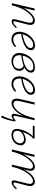

<svg xmlns="http://www.w3.org/2000/svg" viewBox="1386 -1842 651 3462"><g transform="rotate(90 1711.0 -111.5)"><path d="M366 4Q350 4 339.5 -3Q329 -10 326.5 -24.5Q324 -39 329 -61L385 -283Q396 -328 385.5 -354.5Q375 -381 341 -381Q305 -381 266 -351Q227 -321 190 -269Q153 -217 123.5 -148Q94 -79 76 0H47Q70 -91 104 -167.5Q138 -244 179.5 -299Q221 -354 266 -384.5Q311 -415 353 -415Q384 -415 403.5 -399.5Q423 -384 428 -354Q433 -324 422 -281L367 -69Q362 -51 365.5 -40Q369 -29 383 -29Q403 -29 424.5 -46.5Q446 -64 472 -91L488 -74Q454 -38 424 -17Q394 4 366 4ZM38 0 134 -410H171L75 0Z M687 6Q637 6 603.5 -19Q570 -44 558.5 -89Q547 -134 560 -193Q574 -254 610.5 -304.5Q647 -355 697 -386Q747 -417 802 -417Q839 -417 858 -402.5Q877 -388 882.5 -367.5Q888 -347 883 -325Q876 -287 837.5 -255.5Q799 -224 735.5 -201.5Q672 -179 586 -166L587 -191Q663 -204 719 -224.5Q775 -245 807.5 -270.5Q840 -296 846 -323Q848 -334 846 -348Q844 -362 831.5 -373Q819 -384 790 -384Q746 -384 707 -357Q668 -330 640 -287Q612 -244 599 -196Q588 -145 595 -107Q602 -69 627.5 -47.5Q653 -26 695 -26Q722 -26 753 -38Q784 -50 815 -78L831 -57Q809 -36 785 -21.5Q761 -7 736.5 -0.5Q712 6 687 6Z M1083 6Q1003 6 962.5 -46Q922 -98 943 -193Q958 -259 994 -309Q1030 -359 1081.5 -387.5Q1133 -416 1193 -416Q1237 -416 1259 -402Q1281 -388 1287 -367.5Q1293 -347 1288 -325Q1281 -294 1256 -268Q1231 -242 1190.5 -223Q1150 -204 1095.5 -190Q1041 -176 974 -168L972 -192Q1096 -205 1169 -241.5Q1242 -278 1252 -323Q1254 -333 1252 -348.5Q1250 -364 1234.5 -375.5Q1219 -387 1182 -387Q1130 -387 1089.5 -361.5Q1049 -336 1022 -292.5Q995 -249 983 -195Q970 -141 979.5 -102.5Q989 -64 1018 -43.5Q1047 -23 1091 -23Q1115 -23 1142 -30Q1169 -37 1190.5 -56Q1212 -75 1219 -108Q1225 -134 1218.5 -156.5Q1212 -179 1195.5 -194.5Q1179 -210 1154 -215L1180 -234Q1197 -230 1212.5 -219.5Q1228 -209 1239.5 -193.5Q1251 -178 1256 -157.5Q1261 -137 1255 -112Q1246 -70 1219 -44Q1192 -18 1155.5 -6Q1119 6 1083 6Z M1491 6Q1441 6 1407.5 -19Q1374 -44 1362.5 -89Q1351 -134 1364 -193Q1378 -254 1414.5 -304.5Q1451 -355 1501 -386Q1551 -417 1606 -417Q1643 -417 1662 -402.5Q1681 -388 1686.5 -367.5Q1692 -347 1687 -325Q1680 -287 1641.5 -255.5Q1603 -224 1539.5 -201.5Q1476 -179 1390 -166L1391 -191Q1467 -204 1523 -224.5Q1579 -245 1611.5 -270.5Q1644 -296 1650 -323Q1652 -334 1650 -348Q1648 -362 1635.5 -373Q1623 -384 1594 -384Q1550 -384 1511 -357Q1472 -330 1444 -287Q1416 -244 1403 -196Q1392 -145 1399 -107Q1406 -69 1431.5 -47.5Q1457 -26 1499 -26Q1526 -26 1557 -38Q1588 -50 1619 -78L1635 -57Q1613 -36 1589 -21.5Q1565 -7 1540.5 -0.5Q1516 6 1491 6Z M1840 5Q1809 5 1788 -11.5Q1767 -28 1761 -61.5Q1755 -95 1767 -147L1828 -410H1866L1806 -150Q1790 -85 1804.5 -57Q1819 -29 1853 -29Q1885 -29 1921.5 -52Q1958 -75 1993.5 -122.5Q2029 -170 2059.5 -242Q2090 -314 2112 -410H2139Q2114 -301 2079 -222.5Q2044 -144 2003 -93.5Q1962 -43 1920.5 -19Q1879 5 1840 5ZM2096 194 2064 179Q2085 141 2101 100.5Q2117 60 2128.5 20Q2140 -20 2148 -56L2171 -58Q2166 -29 2159.5 3.5Q2153 36 2143.5 69Q2134 102 2122.5 134Q2111 166 2096 194ZM2069 4Q2054 4 2044.5 -3.5Q2035 -11 2032.5 -25.5Q2030 -40 2035 -61L2116 -410H2148L2070 -69Q2066 -50 2069 -39.5Q2072 -29 2087 -29Q2101 -29 2117 -39.5Q2133 -50 2151 -68L2171 -58Q2143 -29 2118 -12.5Q2093 4 2069 4Z M2414 7Q2374 7 2347 -8.5Q2320 -24 2309.5 -55Q2299 -86 2308 -129Q2315 -163 2328 -200.5Q2341 -238 2360 -274.5Q2379 -311 2402.5 -341.5Q2426 -372 2452 -392L2482 -390Q2447 -362 2419 -318.5Q2391 -275 2372 -224.5Q2353 -174 2343 -124Q2332 -74 2354 -49Q2376 -24 2421 -24Q2452 -24 2480.5 -36Q2509 -48 2530.5 -70Q2552 -92 2561 -124Q2573 -169 2549.5 -194.5Q2526 -220 2489 -220Q2471 -220 2448 -214Q2425 -208 2402.5 -196Q2380 -184 2364 -166Q2348 -148 2343 -124L2318 -126Q2327 -158 2348 -181.5Q2369 -205 2396 -220.5Q2423 -236 2451.5 -243.5Q2480 -251 2503 -251Q2537 -251 2561.5 -235Q2586 -219 2596 -190.5Q2606 -162 2595 -123Q2584 -80 2555.5 -51Q2527 -22 2489 -7.5Q2451 7 2414 7ZM2246 -378 2253 -410H2474L2482 -390L2456 -378Z M3273 4Q3256 4 3246 -3Q3236 -10 3233 -24.5Q3230 -39 3236 -61L3290 -283Q3301 -325 3291.5 -353Q3282 -381 3245 -381Q3210 -381 3173 -353.5Q3136 -326 3100 -275.5Q3064 -225 3034.5 -155Q3005 -85 2987 0H2959Q2981 -97 3015 -174Q3049 -251 3088.5 -304.5Q3128 -358 3171.5 -386.5Q3215 -415 3256 -415Q3287 -415 3307 -400Q3327 -385 3333 -355.5Q3339 -326 3328 -281L3274 -69Q3269 -51 3272 -40Q3275 -29 3289 -29Q3309 -29 3330.5 -46.5Q3352 -64 3378 -91L3394 -74Q3361 -38 3330.5 -17Q3300 4 3273 4ZM2676 0 2772 -410H2809L2713 0ZM2688 0Q2708 -86 2740.5 -161.5Q2773 -237 2814 -294Q2855 -351 2900 -383Q2945 -415 2989 -415Q3035 -415 3051.5 -379.5Q3068 -344 3053 -288L2982 0H2949L3017 -287Q3029 -330 3018.5 -355.5Q3008 -381 2975 -381Q2940 -381 2902 -351Q2864 -321 2827 -268Q2790 -215 2760.5 -146.5Q2731 -78 2714 0Z"/></g></svg>

Font: Ysabeau Infant ExtraLight
Style: Italic
Weight: 250
Italic angle: -12°
Designer: Christian Thalmann (Catharsis Fonts)
Version: Version 2.001;gftools[0.9.30]; featfreeze: ss01,ss02,lnum